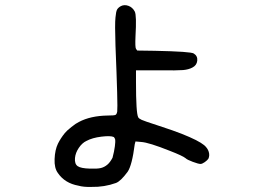

<svg xmlns="http://www.w3.org/2000/svg" viewBox="-20 -610 1040 759"><path d="M458 -585.9Q471.7 -592.8 487.8 -586.9Q503.9 -581.1 512.7 -564.5Q520.5 -549.8 515.6 -465.8Q513.7 -422.9 517.6 -417L522.5 -410.2L591.8 -409.2Q735.4 -406.2 746.1 -398.4Q761.7 -388.7 759.8 -370.1Q757.8 -351.6 740.2 -342.8Q725.6 -335 703.6 -333Q681.6 -331.1 610.4 -332H517.6V-286.1Q517.6 -162.1 526.4 -146.5Q528.3 -141.6 540 -136.2Q551.8 -130.9 600.6 -115.2Q671.9 -91.8 698.2 -81.1Q764.6 -54.7 787.1 -36.1Q800.8 -24.4 805.2 -9.8Q809.6 4.9 803.7 17.6Q799.8 23.4 789.6 30.8Q779.3 38.1 772.5 38.1Q764.6 38.1 742.2 29.8Q719.7 21.5 713.9 15.6Q702.1 5.9 651.4 -13.7Q568.4 -46.9 538.1 -48.8L515.6 -50.8L512.7 -40Q502 43.9 484.4 69.3Q457 106.4 438.5 113.3Q392.6 129.9 341.8 128.9Q310.5 129.9 290 124Q236.3 114.3 209 74.2Q194.3 54.7 195.8 18.6Q197.3 -17.6 209 -42Q219.7 -63.5 236.3 -84Q243.2 -92.8 262.2 -107.9Q281.2 -123 292 -127.9Q337.9 -152.3 406.2 -153.3Q431.6 -153.3 436.5 -155.8Q441.4 -158.2 443.4 -168.9Q446.3 -190.4 436.5 -429.7Q433.6 -515.6 436.5 -541Q438.5 -564.5 442.9 -572.3Q447.3 -580.1 458 -585.9ZM429.7 -68.4Q417 -74.2 380.9 -69.8Q344.7 -65.4 321.3 -52.7Q304.7 -44.9 291.5 -25.4Q278.3 -5.9 276.4 14.6Q274.4 38.1 287.1 46.9Q299.8 55.7 335.9 56.6Q365.2 57.6 378.9 54.2Q392.6 50.8 404.3 41Q415 32.2 424.8 13.7Q431.6 -11.7 434.1 -31.7Q436.5 -51.8 435.5 -57.6Q433.6 -65.4 429.7 -68.4Z"/></svg>

Font: JasonHandwriting4
Style: Regular
Weight: 400
Version: Version 1.01.21